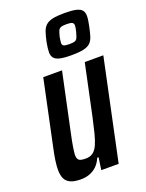

<svg xmlns="http://www.w3.org/2000/svg" viewBox="-145 -834 694 913"><g transform="rotate(-20 202.0 -377.0)"><path d="M103 8Q71 8 51.5 -0.5Q32 -9 23.5 -26.5Q15 -44 15 -72Q15 -91 18.5 -116.5Q22 -142 29 -174L100 -510H195L133 -218Q124 -177 120 -151.5Q116 -126 115 -111Q115 -97 119.5 -89.5Q124 -82 133.5 -79.5Q143 -77 158 -77Q180 -77 194.5 -87.5Q209 -98 219 -120Q229 -142 237.5 -175.5Q246 -209 256 -255L310 -510H404L296 0H208L217 -62H210Q200 -38 184 -22.5Q168 -7 147.5 0.5Q127 8 103 8ZM261 -562Q224 -562 203.5 -567Q183 -572 174.5 -583Q166 -594 166 -611Q166 -621 167.5 -633.5Q169 -646 172 -662Q178 -690 184.5 -709.5Q191 -729 203.5 -740.5Q216 -752 238.5 -757Q261 -762 299 -762Q337 -762 357.5 -757Q378 -752 386.5 -741.5Q395 -731 395 -712Q395 -702 393 -689.5Q391 -677 388 -662Q382 -633 376 -614Q370 -595 358 -583.5Q346 -572 323.5 -567Q301 -562 261 -562ZM271 -615Q291 -615 299.5 -618.5Q308 -622 312 -632Q316 -642 321 -660Q323 -668 324.5 -676Q326 -684 326 -689Q326 -700 318.5 -704.5Q311 -709 290 -709Q270 -709 261 -705.5Q252 -702 248 -692.5Q244 -683 239 -664Q238 -655 236.5 -647.5Q235 -640 235 -634Q235 -623 242.5 -619Q250 -615 271 -615Z"/></g></svg>

Font: Saira ExtraCondensed SemiBold
Style: Italic
Weight: 600
Width: 2
Italic angle: -12°
Designer: Hector Gatti with collaboration of the Omnibus-Type team
Foundry: Omnibus-Type
Version: Version 1.101